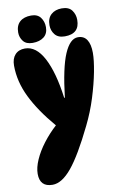

<svg xmlns="http://www.w3.org/2000/svg" viewBox="-106 -857 695 1113"><g transform="rotate(-10 241.5 -300.0)"><path d="M111 199Q36 199 36 122Q36 85 56 39.5Q76 -6 111 -52Q146 -98 189 -137Q101 -240 55.5 -333Q10 -426 10 -520Q10 -561 31 -584Q52 -607 89 -607Q155 -607 199.5 -522.5Q244 -438 264 -286H268Q288 -459 322 -538.5Q356 -618 403 -618Q438 -618 455.5 -591Q473 -564 473 -514Q473 -471 460 -403Q447 -335 422.5 -256.5Q398 -178 361 -103Q283 57 224.5 128Q166 199 111 199ZM340 -799Q381 -799 399 -774.5Q417 -750 417 -718Q417 -636 330 -636Q291 -636 272 -659.5Q253 -683 253 -715Q253 -756 277 -777.5Q301 -799 340 -799ZM140 -631Q102 -631 84.5 -653.5Q67 -676 67 -705Q67 -746 91 -767.5Q115 -789 158 -789Q195 -789 213 -765Q231 -741 231 -708Q231 -670 206 -650.5Q181 -631 140 -631Z"/></g></svg>

Font: DynaPuff Condensed
Style: Bold
Weight: 700
Width: 3
Designer: Toshi Omagari, Jennifer Daniel
Foundry: Google Fonts
Version: Version 2.000; ttfautohint (v1.8.4.7-5d5b)